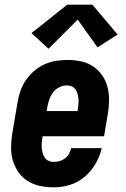

<svg xmlns="http://www.w3.org/2000/svg" viewBox="-20 -795 540 823"><path d="M210 8Q180 8 151.5 2Q123 -4 99 -19Q75 -34 59 -57Q43 -80 35 -107.5Q27 -135 27.5 -165Q28 -195 33 -225L55 -355Q59 -379 67 -403.5Q75 -428 90 -450Q105 -472 125.5 -490Q146 -508 170 -519Q194 -530 219.5 -534Q245 -538 269 -538Q299 -538 327.5 -532Q356 -526 379 -510.5Q402 -495 418 -472Q434 -449 441 -421.5Q448 -394 447.5 -364.5Q447 -335 442 -305L426 -211H162V-207Q160 -195 159 -183.5Q158 -172 159 -160.5Q160 -149 163 -138.5Q166 -128 172 -119Q178 -110 188.5 -105.5Q199 -101 210 -101Q223 -101 235.5 -104.5Q248 -108 258.5 -116Q269 -124 275.5 -135.5Q282 -147 285 -160H416Q408 -125 389.5 -93Q371 -61 342.5 -37Q314 -13 279.5 -2.5Q245 8 210 8ZM180 -319H313V-323Q315 -335 316 -346.5Q317 -358 316.5 -369Q316 -380 313 -391Q310 -402 304 -411Q298 -420 288 -424.5Q278 -429 267 -429Q250 -429 234 -421Q218 -413 207.5 -399Q197 -385 191.5 -369Q186 -353 183 -337ZM188 -586 115 -653 268 -775H376L484 -647L398 -592L313 -711Z"/></svg>

Font: Iosevka Curly Slab HvObl
Style: Regular
Weight: 900
Italic angle: -9°
Monospace: yes
Designer: Belleve Invis
Foundry: Belleve Invis
Version: Version 11.1.0; ttfautohint (v1.8.3)